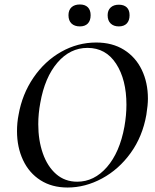

<svg xmlns="http://www.w3.org/2000/svg" viewBox="-20 -826 694 858"><path d="M56 -240Q56 -278 63 -313Q79 -405 129.5 -479Q180 -553 253.5 -594.5Q327 -636 410 -636Q482 -636 534 -603.5Q586 -571 613.5 -514Q641 -457 641 -385Q641 -357 634 -313Q617 -216 564 -142.5Q511 -69 436 -28.5Q361 12 282 12Q212 12 161 -20.5Q110 -53 83 -110.5Q56 -168 56 -240ZM536 -260Q545 -311 545 -358Q545 -470 499 -541Q453 -612 371 -612Q293 -612 236.5 -546Q180 -480 160 -366Q151 -318 151 -271Q151 -199 171.5 -140.5Q192 -82 231 -48Q270 -14 325 -14Q401 -14 458 -79.5Q515 -145 536 -260ZM286 -758Q286 -781 299.5 -793.5Q313 -806 337 -806Q360 -806 372.5 -793.5Q385 -781 385 -758Q385 -734 372.5 -721Q360 -708 337 -708Q313 -708 299.5 -721Q286 -734 286 -758ZM461 -758Q461 -780 474.5 -792.5Q488 -805 511 -805Q534 -805 546.5 -793Q559 -781 559 -758Q559 -734 546.5 -721Q534 -708 511 -708Q488 -708 474.5 -721Q461 -734 461 -758Z"/></svg>

Font: Cormorant Infant SemiBold
Style: Italic
Weight: 600
Italic angle: -10°
Designer: Christian Thalmann (Catharsis Fonts)
Foundry: Catharsis Fonts
Version: Version 4.000